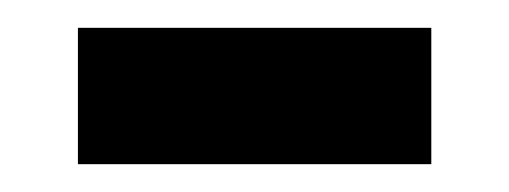

<svg xmlns="http://www.w3.org/2000/svg" viewBox="-20 -310 366 138"><path d="M36 -192V-290H290V-192Z"/></svg>

Font: Khartiya
Style: Bold
Weight: 700
Version: Version 1.0.2